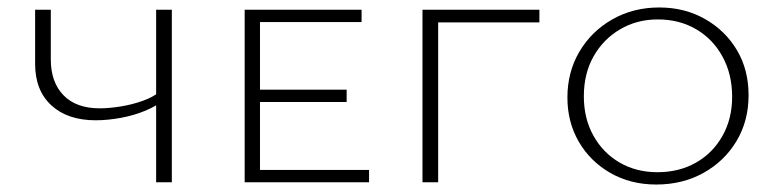

<svg xmlns="http://www.w3.org/2000/svg" viewBox="-20 -488 2076 514"><path d="M236 -166Q161 -166 117.5 -206Q74 -246 74 -317V-462H116V-329Q116 -268 150 -233Q184 -198 247 -198Q272 -198 303 -203Q334 -208 362 -218Q390 -228 405 -241L418 -221Q401 -205 370 -192Q339 -179 303.5 -172.5Q268 -166 236 -166ZM398 0V-462H440V0Z M635 0V-462H676V0ZM649 0V-33H968V0ZM649 -215V-248H908V-215ZM649 -429V-462H948V-429Z M1111 0V-462H1153V0ZM1111 -428V-462H1424V-428Z M1737 6Q1668 6 1614 -25Q1560 -56 1529.5 -108.5Q1499 -161 1499 -227Q1499 -295 1531 -349.5Q1563 -404 1619 -436Q1675 -468 1745 -468Q1813 -468 1867.5 -437Q1922 -406 1953 -353.5Q1984 -301 1984 -233Q1984 -164 1951.5 -110Q1919 -56 1863 -25Q1807 6 1737 6ZM1740 -27Q1798 -27 1843 -52.5Q1888 -78 1914 -124Q1940 -170 1940 -229Q1940 -289 1914.5 -336Q1889 -383 1844 -409.5Q1799 -436 1741 -436Q1685 -436 1640 -409.5Q1595 -383 1569 -337Q1543 -291 1543 -230Q1543 -171 1568.5 -125Q1594 -79 1638.5 -53Q1683 -27 1740 -27Z"/></svg>

Font: Ysabeau SC ExtraLight
Style: Regular
Weight: 250
Designer: Christian Thalmann (Catharsis Fonts)
Version: Version 2.001;gftools[0.9.30]; featfreeze: smcp